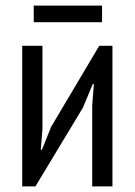

<svg xmlns="http://www.w3.org/2000/svg" viewBox="-20 -663 479 683"><path d="M308 -288 314 -364H310L275 -280L106 0H59V-500H131V-203L125 -130H129L162 -212L333 -500H380V0H308ZM100 -643H343V-584H100Z"/></svg>

Font: PT Sans Narrow
Style: Regular
Weight: 400
Width: 3
Designer: A.Korolkova, O.Umpeleva, V.Yefimov
Foundry: ParaType Ltd
Version: Version 2.003W OFL